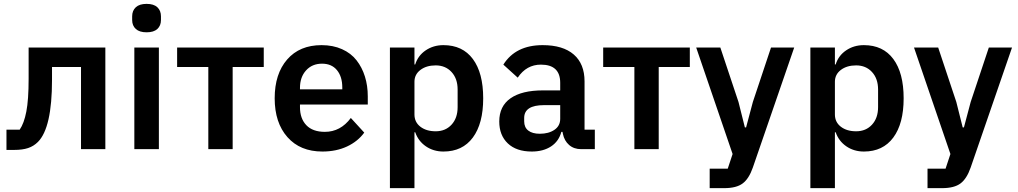

<svg xmlns="http://www.w3.org/2000/svg" viewBox="-20 -766 5226 986"><path d="M13.2 3.9V-100.1H81.1Q103.5 -132.3 115.2 -192.9Q127 -253.4 127 -361.8V-522H521V0H396V-421.9H247.1V-356Q247.1 -109.4 174.8 -37.1Q152.8 -15.1 124 -5.6Q95.2 3.9 53.2 3.9Z M658.7 -663.1V-682.1Q658.7 -711.4 677.5 -728.8Q696.3 -746.1 732.9 -746.1Q769.5 -746.1 788.1 -728.8Q806.6 -711.4 806.6 -682.1V-663.1Q806.6 -634.3 788.1 -617.2Q769.5 -600.1 732.9 -600.1Q696.3 -600.1 677.5 -617.2Q658.7 -634.3 658.7 -663.1ZM669.9 0V-522H795.9V0Z M1049.8 0V-421.9H889.6V-522H1334.5V-421.9H1174.8V0Z M1635.7 12.2Q1521.5 12.2 1456.1 -61.8Q1390.6 -135.7 1390.6 -261.2Q1390.6 -386.7 1454.6 -460.4Q1518.6 -534.2 1631.3 -534.2Q1690.4 -534.2 1736.6 -513.4Q1782.7 -492.7 1811 -456.3Q1839.4 -419.9 1854 -373Q1868.7 -326.2 1868.7 -271V-229H1520.5V-215.8Q1520.5 -157.2 1553.2 -123Q1585.9 -88.9 1648.4 -88.9Q1728.5 -88.9 1781.7 -160.2L1850.6 -85Q1817.4 -39.6 1762 -13.7Q1706.5 12.2 1635.7 12.2ZM1520.5 -307.1H1737.8V-316.9Q1737.8 -372.6 1710.4 -405.8Q1683.1 -439 1633.8 -439Q1583 -439 1551.8 -404.5Q1520.5 -370.1 1520.5 -314.9Z M1982.4 200.2V-522H2108.4V-435.1H2112.3Q2126.5 -480.5 2166 -507.3Q2205.6 -534.2 2257.3 -534.2Q2355.5 -534.2 2408.4 -462.9Q2461.4 -391.6 2461.4 -261.2Q2461.4 -131.3 2408.2 -59.6Q2355 12.2 2257.3 12.2Q2206.1 12.2 2167 -14.6Q2127.9 -41.5 2112.3 -86.9H2108.4V200.2ZM2217.3 -91.8Q2267.6 -91.8 2298.8 -125.7Q2330.1 -159.7 2330.1 -215.8V-306.2Q2330.1 -362.3 2298.8 -396.2Q2267.6 -430.2 2217.3 -430.2Q2169.9 -430.2 2139.2 -407Q2108.4 -383.8 2108.4 -346.2V-178.2Q2108.4 -138.7 2138.9 -115.2Q2169.4 -91.8 2217.3 -91.8Z M2710.9 12.2Q2631.8 12.2 2587.9 -29.5Q2543.9 -71.3 2543.9 -142.1Q2543.9 -220.7 2601.8 -261.2Q2659.7 -301.8 2768.1 -301.8H2856.9V-340.8Q2856.9 -434.1 2757.8 -434.1Q2683.6 -434.1 2638.7 -367.2L2564.9 -434.1Q2627.9 -534.2 2766.6 -534.2Q2871.1 -534.2 2926.5 -486.1Q2981.9 -438 2981.9 -348.1V-100.1H3034.7V0H2964.8Q2927.2 0 2902.6 -21.5Q2877.9 -43 2870.6 -79.1L2868.7 -88.9H2862.8Q2849.6 -40 2809.6 -13.9Q2769.5 12.2 2710.9 12.2ZM2752 -79.1Q2797.9 -79.1 2827.4 -99.4Q2856.9 -119.6 2856.9 -155.8V-226.1H2773.9Q2671.9 -226.1 2671.9 -160.2V-143.1Q2671.9 -111.8 2692.9 -95.5Q2713.9 -79.1 2752 -79.1Z M3237.8 0V-421.9H3077.6V-522H3522.5V-421.9H3362.8V0Z M3624.5 200.2V100.1H3717.3L3742.2 24.9L3555.2 -522H3679.2L3772.5 -242.2L3805.2 -111.8H3811.5L3846.2 -242.2L3939.5 -522H4058.6L3846.2 94.2Q3826.2 151.9 3793.9 176Q3761.7 200.2 3699.2 200.2Z M4141.6 200.2V-522H4267.6V-435.1H4271.5Q4285.6 -480.5 4325.2 -507.3Q4364.7 -534.2 4416.5 -534.2Q4514.6 -534.2 4567.6 -462.9Q4620.6 -391.6 4620.6 -261.2Q4620.6 -131.3 4567.4 -59.6Q4514.2 12.2 4416.5 12.2Q4365.2 12.2 4326.2 -14.6Q4287.1 -41.5 4271.5 -86.9H4267.6V200.2ZM4376.5 -91.8Q4426.8 -91.8 4458 -125.7Q4489.3 -159.7 4489.3 -215.8V-306.2Q4489.3 -362.3 4458 -396.2Q4426.8 -430.2 4376.5 -430.2Q4329.1 -430.2 4298.3 -407Q4267.6 -383.8 4267.6 -346.2V-178.2Q4267.6 -138.7 4298.1 -115.2Q4328.6 -91.8 4376.5 -91.8Z M4743.2 200.2V100.1H4835.9L4860.8 24.9L4673.8 -522H4797.9L4891.1 -242.2L4923.8 -111.8H4930.2L4964.8 -242.2L5058.1 -522H5177.2L4964.8 94.2Q4944.8 151.9 4912.6 176Q4880.4 200.2 4817.9 200.2Z"/></svg>

Font: Anuphan SemiBold
Style: Bold
Weight: 600
Designer: Mike Abbink, Paul van der Laan, Pieter van Rosmalen, Mint Tantisuwanna
Foundry: Bold Monday; Cadson Demak
Version: Version 3.002;hotconv 1.0.109;makeotfexe 2.5.65596